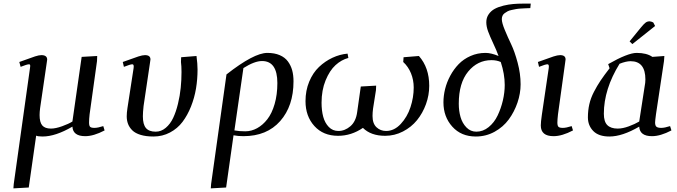

<svg xmlns="http://www.w3.org/2000/svg" viewBox="-20 -749 3750 1063"><path d="M54.2 293.9 56.2 269 146 -372.1Q147.9 -383.3 147 -388.2Q146 -393.1 141.1 -393.1Q129.9 -393.1 94.2 -378.9L86.9 -405.8Q152.3 -429.7 174.1 -436.8Q195.8 -443.8 209 -443.8Q241.2 -443.8 241.2 -418.9L238.8 -401.9L202.1 -150.9Q199.2 -128.4 199.2 -111.8Q199.2 -71.8 214.1 -54.4Q229 -37.1 262.2 -37.1Q287.6 -37.1 323.7 -50Q359.9 -63 380.9 -76.2L432.1 -434.1L518.1 -439L517.1 -411.1L476.1 -116.2Q473.1 -89.4 473.1 -70.8Q473.1 -52.7 479 -46.9Q484.9 -41 502.9 -41Q521.5 -41 551.8 -50.8L559.1 -26.9Q498.5 4.9 452.1 4.9Q383.8 4.9 380.9 -47.9Q287.1 6.8 215.8 6.8Q189.9 6.8 180.2 2L139.2 289.1Z M659.7 -405.8Q723.6 -429.2 746.3 -436.5Q769 -443.8 782.7 -443.8Q813 -443.8 813 -419.9Q813 -418.9 810.5 -401.9L774.9 -162.1Q771 -126.5 771 -105Q771 -60.1 788.1 -40Q805.2 -20 841.8 -20Q872.6 -20 897.7 -41.3Q922.9 -62.5 938.7 -96.2Q954.6 -129.9 965.3 -174.3Q976.1 -218.8 980.5 -262.5Q984.9 -306.2 984.9 -350.1Q984.9 -383.8 981.9 -405.8L982.9 -432.1L1067.9 -439Q1073.7 -395.5 1073.7 -363.8Q1073.7 -310.5 1065.2 -259Q1056.6 -207.5 1037.4 -159.2Q1018.1 -110.8 990.5 -74.2Q962.9 -37.6 921.1 -15.4Q879.4 6.8 829.6 6.8Q788.6 6.8 758.8 -2.2Q729 -11.2 712.6 -27.3Q696.3 -43.5 689 -62.7Q681.6 -82 681.6 -105Q681.6 -124.5 685.5 -149.9L719.7 -372.1Q722.7 -393.1 712.9 -393.1Q701.7 -393.1 666 -378.9Z M1147 293.9 1148.9 269 1233.9 -336.9Q1385.7 -456.1 1460 -456.1Q1500 -456.1 1528.8 -443.6Q1557.6 -431.2 1574 -408.9Q1590.3 -386.7 1597.7 -359.6Q1605 -332.5 1605 -298.8Q1605 -162.1 1531.2 -78.6Q1457.5 4.9 1327.6 4.9Q1297.9 4.9 1272.9 0L1231.9 289.1ZM1277.8 -26.9Q1305.2 -22 1337.9 -22Q1372.1 -22 1403.6 -39.3Q1435.1 -56.6 1460.2 -88.9Q1485.4 -121.1 1500.5 -173.1Q1515.6 -225.1 1515.6 -289.1Q1515.6 -411.1 1430.7 -411.1Q1389.2 -411.1 1327.6 -372.1Z M1671.4 -189Q1671.4 -247.6 1691.9 -296.9Q1712.4 -346.2 1746.1 -378.2Q1779.8 -410.2 1820.6 -429.2Q1861.3 -448.2 1904.3 -452.1L1908.7 -428.2Q1870.1 -418 1837.6 -388.4Q1805.2 -358.9 1782.7 -304.2Q1760.3 -249.5 1760.3 -180.2Q1760.3 -136.7 1769.5 -102.5Q1778.8 -68.4 1800.3 -46.1Q1821.8 -23.9 1853.5 -23.9Q1889.6 -23.9 1920.2 -50.3Q1950.7 -76.7 1957.5 -128.9L1977.5 -270L2062.5 -274.9L2061.5 -250L2045.4 -147.9Q2042.5 -126 2042.5 -106.9Q2042.5 -64.9 2064.5 -44.4Q2086.4 -23.9 2117.7 -23.9Q2162.6 -23.9 2198.7 -62.7Q2234.9 -101.6 2252.7 -155.8Q2270.5 -210 2270.5 -264.2Q2270.5 -306.2 2255.4 -343.3Q2240.2 -380.4 2212.4 -405.8L2214.4 -432.1L2299.3 -439Q2356.4 -374.5 2356.4 -273.9Q2356.4 -222.2 2338.4 -172.4Q2320.3 -122.6 2288.8 -83.7Q2257.3 -44.9 2210.9 -21Q2164.6 2.9 2112.3 2.9Q2033.2 2.9 1989.3 -41Q1925.3 2.9 1851.6 2.9Q1769.5 2.9 1720.5 -51.3Q1671.4 -105.5 1671.4 -189Z M2435.1 -182.1Q2435.1 -218.8 2444.3 -256.3Q2453.6 -293.9 2472.9 -329.8Q2492.2 -365.7 2519.3 -393.8Q2546.4 -421.9 2585 -439Q2623.5 -456.1 2668.5 -456.1Q2698.7 -456.1 2740.2 -439Q2729.5 -469.2 2710.9 -508.5Q2692.4 -547.9 2682.4 -575Q2672.4 -602.1 2672.4 -626Q2672.4 -650.9 2685.5 -669.9Q2698.7 -689 2719 -700Q2739.3 -710.9 2767.6 -717.8Q2795.9 -724.6 2821.8 -726.8Q2847.7 -729 2876.5 -729H2918.5L2916 -704.1Q2899.4 -703.6 2890.1 -703.1Q2880.9 -702.6 2864 -701.7Q2847.2 -700.7 2836.9 -698.7Q2826.7 -696.8 2812.7 -693.8Q2798.8 -690.9 2790.5 -686.5Q2782.2 -682.1 2773.9 -676Q2765.6 -669.9 2762 -661.6Q2758.3 -653.3 2758.3 -643.1Q2758.3 -622.6 2774.7 -583.3Q2791 -543.9 2810.3 -503.4Q2829.6 -462.9 2845.9 -401.9Q2862.3 -340.8 2862.3 -282.2Q2862.3 -231.9 2845 -180.9Q2827.6 -129.9 2796.9 -87.9Q2766.1 -45.9 2718.3 -19.5Q2670.4 6.8 2614.3 6.8Q2533.2 6.8 2484.1 -47.9Q2435.1 -102.5 2435.1 -182.1ZM2520 -174.8Q2520 -134.8 2529.8 -100.8Q2539.6 -66.9 2562.3 -43.5Q2585 -20 2617.2 -20Q2654.3 -20 2685.3 -45.2Q2716.3 -70.3 2735.1 -109.6Q2753.9 -148.9 2764.2 -193.1Q2774.4 -237.3 2774.4 -278.8Q2774.4 -338.9 2752.4 -405.8Q2729.5 -416 2701.2 -416Q2624 -416 2572 -352.8Q2520 -289.6 2520 -174.8Z M2958 -405.8Q3022 -429.2 3044.7 -436.5Q3067.4 -443.8 3081.1 -443.8Q3111.3 -443.8 3111.3 -419.9Q3111.3 -418.9 3108.9 -401.9L3069.3 -116.2Q3065.9 -85.9 3065.9 -70.8Q3065.9 -52.7 3072 -46.9Q3078.1 -41 3096.2 -41Q3114.7 -41 3145 -50.8L3152.3 -26.9Q3091.8 4.9 3044.9 4.9Q2974.1 4.9 2974.1 -54.2Q2974.1 -72.8 2980 -113.8L3018.1 -372.1Q3021 -393.1 3011.2 -393.1Q3000 -393.1 2964.4 -378.9Z M3234.9 -99.1Q3234.9 -137.2 3242.7 -171.6Q3250.5 -206.1 3268.1 -240Q3285.6 -273.9 3304.9 -302.7Q3324.2 -331.5 3355 -371.1L3347.2 -394Q3456.1 -456.1 3504.9 -456.1Q3560.1 -456.1 3591.8 -434.1L3658.2 -439L3656.2 -411.1L3611.8 -116.2Q3606.9 -79.6 3606.9 -70.8Q3606.9 -53.2 3614.7 -47.1Q3622.6 -41 3641.1 -41Q3659.7 -41 3689.9 -50.8L3697.3 -26.9Q3636.7 4.9 3589.8 4.9Q3522 4.9 3519 -47.9Q3425.3 6.8 3354 6.8Q3294.4 6.8 3264.6 -23.7Q3234.9 -54.2 3234.9 -99.1ZM3323.2 -119.1Q3323.2 -75.2 3342.5 -56.2Q3361.8 -37.1 3399.9 -37.1Q3427.7 -37.1 3461.4 -49.6Q3495.1 -62 3519 -76.2L3548.8 -269Q3553.2 -291 3553.2 -309.1Q3553.2 -410.2 3471.2 -410.2Q3446.3 -410.2 3410.2 -396Q3323.2 -255.4 3323.2 -119.1ZM3465.8 -520 3528.8 -597.2Q3544.9 -616.7 3554.4 -623.8Q3564 -630.9 3576.2 -630.9Q3580.6 -630.9 3585.7 -629.2Q3590.8 -627.4 3593.8 -626L3597.2 -624L3606.9 -605L3481 -504.9Z"/></svg>

Font: Dehuti
Style: Bold-Italic
Weight: 700
Version: Version 1.2